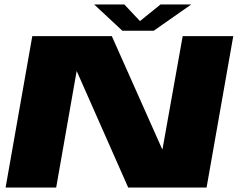

<svg xmlns="http://www.w3.org/2000/svg" viewBox="-20 -836 1070 856"><path d="M5 0H230.5L321.5 -518H322.5L551.5 0H901L1020 -675H794.5L704.5 -171H703L478.5 -675H124ZM525.5 -699H665.5L832.5 -816H695.5L604 -742L534.5 -816H400Z"/></svg>

Font: Anybody Expanded ExtraBold
Style: Italic
Weight: 800
Width: 7
Italic angle: -10°
Version: Version 1.113;gftools[0.9.25]